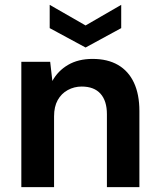

<svg xmlns="http://www.w3.org/2000/svg" viewBox="-20 -772 662 792"><path d="M68 0V-517H187L196 -438Q219 -480 261 -504.5Q303 -529 362 -529Q424 -529 467 -504Q510 -479 532.5 -431Q555 -383 555 -314V0H421V-301Q421 -356 394.5 -385.5Q368 -415 317 -415Q286 -415 259.5 -400.5Q233 -386 218 -359Q203 -332 203 -292V0ZM333 -576 185 -656V-752L333 -667L480 -752V-656Z"/></svg>

Font: DM Sans 11pt
Style: Bold
Weight: 700
Version: Version 4.004;gftools[0.9.30]